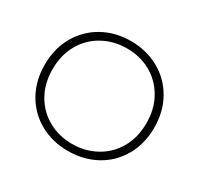

<svg xmlns="http://www.w3.org/2000/svg" viewBox="-154 -902 1144 1104"><g transform="rotate(30 418.5 -349.5)"><path d="M55 -349Q55 -456 102.5 -539Q150 -622 232.5 -668Q315 -714 418 -714Q521 -714 604 -668Q687 -622 734.5 -539Q782 -456 782 -349Q782 -242 734.5 -159Q687 -76 604 -30.5Q521 15 418 15Q315 15 232.5 -30.5Q150 -76 102.5 -159Q55 -242 55 -349ZM730 -349Q730 -443 689 -515Q648 -587 577.5 -626.5Q507 -666 420 -666Q333 -666 261.5 -627Q190 -588 148.5 -516Q107 -444 107 -349Q107 -254 148.5 -182Q190 -110 261 -71Q332 -32 418 -32Q504 -32 575.5 -71Q647 -110 688.5 -182Q730 -254 730 -349Z"/></g></svg>

Font: Prompt ExtraLight
Style: Regular
Weight: 275
Designer: Katatrad Team
Foundry: CadsonDemak
Version: Version 1.000